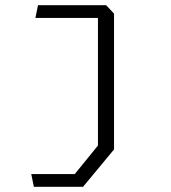

<svg xmlns="http://www.w3.org/2000/svg" viewBox="-20 -520 660 740"><path d="M100.5 151H268L357.5 41V-469L380.5 -451H116.5L126.5 -500H389L419.5 -467.5V56L300 200H110.5Z"/></svg>

Font: Monaspace Krypton Var
Style: Regular
Weight: 400
Designer: Riley Cran and the Lettermatic Team
Version: Version 1.101 (Monaspace Krypton Var)